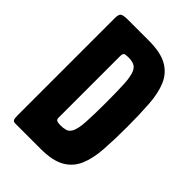

<svg xmlns="http://www.w3.org/2000/svg" viewBox="-208 -789 878 878"><g transform="rotate(45 231.0 -350.0)"><path d="M87 0Q69 0 58.5 0Q48 0 44 -6.5Q40 -13 40 -33V-664Q40 -689 50.5 -694.5Q61 -700 87 -700H222Q299 -700 341.5 -676Q384 -652 403.5 -607Q423 -562 427.5 -497Q432 -432 432 -350Q432 -268 427.5 -203Q423 -138 403.5 -93Q384 -48 341.5 -24Q299 0 222 0ZM212 -140Q229 -140 243 -144Q257 -148 265 -161Q279 -182 282 -233Q285 -284 285 -360Q285 -435 282.5 -481.5Q280 -528 269 -551Q261 -568 246.5 -574Q232 -580 212 -580Q200 -580 190 -578Q180 -576 180 -557V-159Q180 -146 188.5 -143Q197 -140 212 -140Z"/></g></svg>

Font: Railroad Gothic CC
Style: Bold
Weight: 700
Designer: indestructible type*
Foundry: Cowboy Collective
Version: Version 1.000